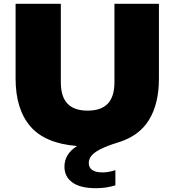

<svg xmlns="http://www.w3.org/2000/svg" viewBox="-20 -760 918 1010"><path d="M816 -740V-347Q816 -214.5 764 -129.5Q712 -44.5 602 -11Q541.5 7.5 507.8 25Q474 42.5 460.5 60Q447 77.5 447 98Q447 121.5 465 134.2Q483 147 521 147Q549.5 147 587 135V215Q538.5 230 485 230Q402.5 230 360.8 199.8Q319 169.5 319 117Q319 50 385.5 8Q217.5 -5 139.8 -95.2Q62 -185.5 62 -347V-740H300V-328Q300 -251.5 335 -214.8Q370 -178 441 -178Q512 -178 547 -214.8Q582 -251.5 582 -328V-740Z"/></svg>

Font: Encode Sans Expanded Black
Style: Regular
Weight: 900
Width: 7
Designer: Multiple Designers
Foundry: Impallari Type
Version: Version 2.000